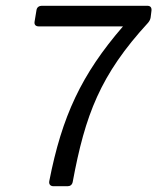

<svg xmlns="http://www.w3.org/2000/svg" viewBox="-20 -644 544 664"><path d="M405.3 -552.7C261.7 -386.7 194.3 -242.2 150.4 -17.6C148.4 -6.8 154.3 0 165 0H213.9C222.7 0 229.5 -4.9 231.4 -14.6C274.4 -246.1 326.2 -384.8 492.2 -565.4C497.1 -571.3 500 -577.1 501 -584L503.9 -607.4C504.9 -618.2 500 -624 489.3 -624H124C115.2 -624 108.4 -619.1 106.4 -610.4L99.6 -569.3C97.7 -558.6 103.5 -552.7 114.3 -552.7Z"/></svg>

Font: Ed Sans Neue
Style: Italic
Weight: 400
Italic angle: -11°
Designer: Stephen Hutchings
Version: Version 1.004;PS 001.004;hotconv 1.0.88;makeotf.lib2.5.64775